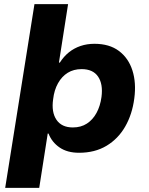

<svg xmlns="http://www.w3.org/2000/svg" viewBox="-20 -725 717 925"><path d="M5 180 146 -705H308L264 -424L268 -423Q287 -453 312 -473Q337 -493 368 -503.5Q399 -514 435 -514Q507 -514 553 -479.5Q599 -445 618 -385.5Q637 -326 627 -251Q617 -174 583 -115Q549 -56 493 -22.5Q437 11 361 11Q304 11 267 -14.5Q230 -40 214 -81L210 -82L169 180ZM331 -111Q370 -111 398.5 -129.5Q427 -148 445 -181Q463 -214 469 -258Q477 -320 452.5 -356Q428 -392 373 -392Q335 -392 306.5 -374.5Q278 -357 259.5 -324Q241 -291 236 -247Q227 -185 252 -148Q277 -111 331 -111Z"/></svg>

Font: Nunito Sans 7pt ExtraBold
Style: Italic
Weight: 800
Italic angle: -9°
Designer: Vernon Adams
Foundry: Vernon Adams
Version: Version 3.101;gftools[0.9.27]